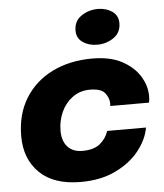

<svg xmlns="http://www.w3.org/2000/svg" viewBox="-54 -812 746 872"><g transform="rotate(-5 318.5 -376.0)"><path d="M280 12.5Q156.5 12.5 92 -50.8Q27.5 -114 27.5 -217Q27.5 -317.5 72.5 -390.2Q117.5 -463 197 -502.2Q276.5 -541.5 379.5 -541.5Q460.5 -541.5 514.2 -512.8Q568 -484 595 -440Q622 -396 622 -349.5Q622 -331 619 -319.5H442.5Q443 -324 443 -331Q443 -356 425.2 -378.8Q407.5 -401.5 357 -401.5Q311.5 -401.5 277.8 -377Q244 -352.5 225.8 -312.8Q207.5 -273 207.5 -227Q207.5 -180.5 231.5 -154Q255.5 -127.5 299 -127.5Q351.5 -127.5 379.5 -150.8Q407.5 -174 418.5 -208H595.5Q586.5 -155 546.8 -104.2Q507 -53.5 439.2 -20.5Q371.5 12.5 280 12.5ZM407.5 -602Q369.5 -602 342.2 -620.8Q315 -639.5 315 -674.5Q315 -717.5 348.5 -740.5Q382 -763.5 424.5 -763.5Q462 -763.5 489.2 -744.8Q516.5 -726 516.5 -691Q516.5 -648 483.2 -625Q450 -602 407.5 -602Z"/></g></svg>

Font: Epilogue ExtraBold
Style: Italic
Weight: 800
Italic angle: -12°
Designer: Tyler Finck
Foundry: Etcetera Type Co
Version: Version 2.111; ttfautohint (v1.8.3)